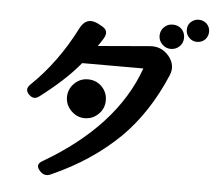

<svg xmlns="http://www.w3.org/2000/svg" viewBox="-60 -923 1175 1054"><g transform="rotate(5 527.5 -396.0)"><path d="M195 44Q168 13 204 -8Q597 -237 713 -564H376Q333 -512 278.5 -462Q224 -412 158 -362Q128 -338 100 -367Q74 -394 102 -421Q246 -559 344 -753Q361 -786 385 -795Q409 -804 443 -788L461 -778Q510 -755 482 -709Q475 -698 468 -687Q461 -676 453 -665L737 -689Q801 -695 843 -646Q885 -595 860 -538Q814 -430 756 -342.5Q698 -255 628 -186Q553 -113 462 -52Q371 9 259 59Q222 77 195 44ZM416 -264Q373 -264 341 -296Q309 -328 309 -371Q309 -415 341 -447Q372 -478 416 -478Q461 -478 492 -447Q523 -416 523 -371Q523 -327 492 -296Q460 -264 416 -264ZM853 -684Q826 -684 806 -704Q786 -724 786 -751Q786 -779 806 -799Q825 -818 853 -818Q883 -818 902 -799Q921 -780 921 -751Q921 -723 902 -704Q882 -684 853 -684ZM993 -735Q968 -735 950 -753Q932 -771 932 -796Q932 -824 950 -840Q969 -857 993 -857Q1018 -857 1037 -840Q1055 -822 1055 -796Q1055 -772 1038 -753Q1020 -735 993 -735Z"/></g></svg>

Font: MaokenZhuyuanTi
Style: Regular
Weight: 400
Designer: Fontworks Inc & LongZhuTi team: ZERO子、时光羊、荆南、频凡、刘鹏、Little White Dog、帆影Magmeta、奈白不弍、白日月球、ChaoTawei、雨三（排名不分先后）
Version: Version 1.000; 20230222